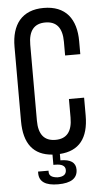

<svg xmlns="http://www.w3.org/2000/svg" viewBox="-58 -744 497 932"><g transform="rotate(-5 190.0 -277.5)"><path d="M311 -659Q349 -613 349 -531V-468H275V-535Q275 -636 193 -636Q111 -636 111 -535V-165Q111 -64 193 -64Q275 -64 275 -165V-256H349V-169Q349 -3 208 6V37Q282 37 282 88Q282 152 187 152Q95 152 95 90V82H146V89Q146 115 187 118Q230 118 230 86Q230 56 181 56H172V6Q34 -4 34 -169V-531Q34 -613 72 -659Q113 -707 191 -707Q270 -707 311 -659Z"/></g></svg>

Font: Adderley Regular
Style: Regular
Weight: 400
Designer: gorohovskiy
Version: Version 1.003 November 13, 2017